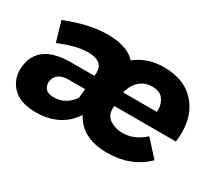

<svg xmlns="http://www.w3.org/2000/svg" viewBox="-100 -786 1193 1034"><g transform="rotate(30 496.5 -269.5)"><path d="M189 9Q95 9 48.5 -36.5Q2 -82 2 -147L3 -166Q19 -319 222 -319H366L368 -341Q368 -412 275 -412Q201 -412 98 -368L62 -491Q206 -548 318 -548Q440 -548 494 -489Q567 -547 667 -547Q804 -547 872 -461Q927 -394 927 -289Q927 -259 923 -232H540L539 -216Q539 -171 572.5 -149.5Q606 -128 650 -128Q723 -128 785 -185L874 -87Q778 6 632 6Q474 6 417 -105Q342 9 189 9ZM754 -319 755 -333Q755 -370 734 -397.5Q713 -425 667 -425Q633 -425 608.5 -411Q584 -397 568.2 -373.2Q552.5 -349.5 545 -319ZM233 -109Q307 -109 353 -175L359 -232H256Q178 -232 169 -168Q169 -109 233 -109Z"/></g></svg>

Font: Argentum Sans
Style: Bold Italic
Weight: 700
Italic angle: -11°
Designer: Julieta Ulanovsky (font), Cristiano Sobral (main changes and remaster)
Foundry: Julieta Ulanovsky (font), Cristiano Sobral (main changes and remaster)
Version: Version 2.007;June 15, 2022;FontCreator 14.0.0.2814 64-bit; 